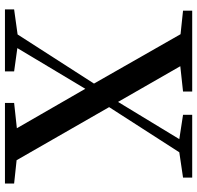

<svg xmlns="http://www.w3.org/2000/svg" viewBox="-30 -746 777 756"><g transform="rotate(90 358.0 -368.5)"><path d="M611.3 -45.9 703.1 -36.1V0H385.7V-36.1L485.4 -46.9L330.1 -316.4L169.9 -48.8L261.7 -36.1V0H17.6V-36.1L116.2 -49.8L309.6 -350.6L115.2 -691.4L22.5 -701.2V-737.3H340.8V-701.2L241.2 -690.4L381.8 -445.3L528.3 -686.5L432.6 -701.2V-737.3H679.7V-701.2L580.1 -686.5L402.3 -410.2Z"/></g></svg>

Font: GenYoMin TW TTF SemiBold
Style: Regular
Weight: 600
Version: Version 1.300